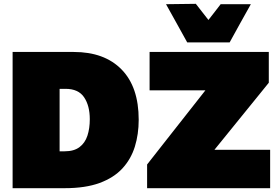

<svg xmlns="http://www.w3.org/2000/svg" viewBox="-20 -985 1464 1005"><path d="M46 0V-713H366Q526.5 -713 616.2 -621.5Q706 -530 706 -358Q706 -282.5 685.8 -217.2Q665.5 -152 620.5 -103.2Q575.5 -54.5 501.2 -27.2Q427 0 319 0ZM292 -193H318Q367 -193 396 -214.8Q425 -236.5 437.5 -274.5Q450 -312.5 450 -361Q450 -431.5 420.2 -475.8Q390.5 -520 323 -520H292ZM750 0V-124Q771.5 -151.5 798.5 -185.8Q825.5 -220 853 -255.2Q880.5 -290.5 904 -320L1055 -512H763V-713H1387V-552Q1353 -510 1320 -469.2Q1287 -428.5 1254.5 -388.5L1102.5 -201H1394V0ZM960 -763Q932 -814 904 -864.2Q876 -914.5 849 -963L1005 -965Q1021 -944 1037.8 -923Q1054.5 -902 1071 -880.5Q1087.5 -901.5 1103.5 -922.2Q1119.5 -943 1135 -963H1293Q1265.5 -914.5 1237.8 -864.2Q1210 -814 1182 -763Z"/></svg>

Font: Commissioner Black
Style: Regular
Weight: 900
Designer: Kostas Bartsokas
Foundry: Kostas Bartsokas
Version: Version 1.000; ttfautohint (v1.8.3)